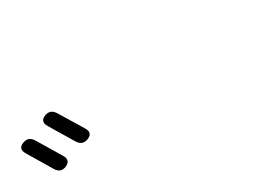

<svg xmlns="http://www.w3.org/2000/svg" viewBox="-15 -1095 1030 743"><g transform="rotate(-30 500.0 -723.0)"><path d="M41 -779Q70 -791 87 -763L150 -658Q167 -630 138 -617Q109 -605 93 -633L29 -740Q13 -768 41 -779ZM167 -828Q196 -840 213 -812L277 -707Q294 -679 265 -667Q236 -655 219 -683L156 -788Q139 -816 167 -828Z"/></g></svg>

Font: Swei Gothic CJK TC Regular
Style: Regular
Weight: 400
Version: Version 2.129